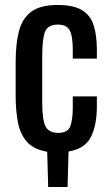

<svg xmlns="http://www.w3.org/2000/svg" viewBox="-20 -606 451 773"><path d="M174 147 170 5Q117 -4 89.5 -34Q62 -64 52.5 -112Q43 -160 43 -222V-355Q43 -428 56 -479.5Q69 -531 105.5 -558.5Q142 -586 212 -586Q275 -586 309.5 -565.5Q344 -545 357 -504.5Q370 -464 370 -404V-370H273V-405Q273 -461 260.5 -484Q248 -507 213 -507Q173 -507 161.5 -479Q150 -451 150 -377V-195Q150 -121 164 -96Q178 -71 214 -71Q254 -71 263.5 -99Q273 -127 273 -171V-218H370V-178Q370 -102 346 -54.5Q322 -7 256 4L252 147Z"/></svg>

Font: Oswald
Style: Regular
Weight: 400
Designer: Vernon Adams
Foundry: Vernon Adams
Version: Version 4.103; ttfautohint (v1.8.3)